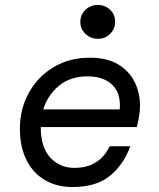

<svg xmlns="http://www.w3.org/2000/svg" viewBox="-20 -740 640 772"><path d="M271 12Q208 12 160.5 -16Q113 -44 86.5 -96.5Q60 -149 60 -222Q60 -302 96 -367Q132 -432 195.5 -470Q259 -508 341 -508Q409 -508 453.5 -482Q498 -456 520.5 -412Q543 -368 543 -314Q543 -295 539 -271Q535 -247 530 -229H144V-227Q144 -147 182.5 -106Q221 -65 279 -65Q331 -65 366.5 -88Q402 -111 421 -152H504Q477 -78 422 -33Q367 12 271 12ZM332 -433Q263 -433 217.5 -395.5Q172 -358 154 -300H461Q462 -304 462 -309Q462 -314 462 -318Q462 -373 427 -403Q392 -433 332 -433ZM374 -584Q344 -584 323.5 -604Q303 -624 303 -652Q303 -681 323.5 -700.5Q344 -720 374 -720Q403 -720 423 -700.5Q443 -681 443 -652Q443 -624 423 -604Q403 -584 374 -584Z"/></svg>

Font: DM Mono
Style: Italic
Weight: 400
Italic angle: -10°
Designer: Colophon Foundry
Foundry: Colophon Foundry
Version: Version 1.000; ttfautohint (v1.8.2.53-6de2)